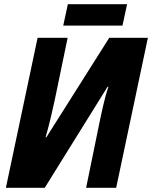

<svg xmlns="http://www.w3.org/2000/svg" viewBox="-20 -894 724 914"><path d="M281 -772H563L585 -874H303ZM8 0H193L492 -481L496 -480C478 -431 462 -350 451 -298L390 0H533L684 -714H500L201 -241H197C214 -298 229 -365 240 -415L302 -714H159Z"/></svg>

Font: Noto Sans Display SemiCondensed Extra
Style: Italic
Weight: 800
Width: 4
Italic angle: -12°
Designer: Monotype Design Team
Foundry: Monotype Imaging Inc.
Version: Version 1.900